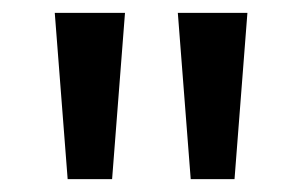

<svg xmlns="http://www.w3.org/2000/svg" viewBox="-20 -734 469 298"><path d="M174 -714 154 -456H85L65 -714ZM364 -714 344 -456H276L256 -714Z"/></svg>

Font: Noto Sans Kawi Medium
Style: Regular
Weight: 500
Designer: Fadhl Haqq
Version: Version 1.000